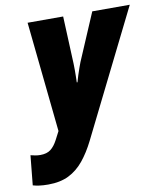

<svg xmlns="http://www.w3.org/2000/svg" viewBox="-149 -624 793 935"><g transform="rotate(-10 247.0 -156.5)"><path d="M14.2 240.2Q-12.2 240.2 -30.3 237.5Q-48.3 234.9 -61.5 231L-46.9 84.5Q-35.6 87.4 -23.7 89.6Q-11.7 91.8 1 91.8Q33.2 91.8 52.2 77.1Q71.3 62.5 86.9 32.7L107.9 -7.8L51.3 -553.2H227.1L237.3 -317.4Q237.8 -301.8 237.8 -286.1Q237.8 -270.5 237.5 -255.6Q237.3 -240.7 236.8 -225.6H240.2Q244.6 -241.7 250.2 -259.3Q255.9 -276.9 261.7 -293.2Q267.6 -309.6 271.5 -319.8L371.1 -553.2H556.6L249 65.9Q222.2 119.6 190.2 158.9Q158.2 198.2 116 219.2Q73.7 240.2 14.2 240.2Z"/></g></svg>

Font: Open Sans SemiCondensed ExtraBold
Style: Italic
Weight: 800
Width: 4
Italic angle: -12°
Designer: Monotype Design Team
Foundry: Monotype Imaging Inc.
Version: Version 3.003